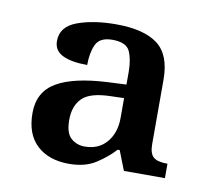

<svg xmlns="http://www.w3.org/2000/svg" viewBox="-50 -773 481 447"><g transform="rotate(10 191.0 -549.5)"><path d="M139 -380Q91 -380 63 -406Q35 -432 35 -482Q35 -532 75 -555.5Q115 -579 196 -583L239 -585V-614Q239 -644 230.5 -663Q222 -682 189 -682Q159 -682 150 -662.5Q141 -643 141 -614Q104 -614 83 -624Q62 -634 62 -657Q62 -691 100 -705Q138 -719 191 -719Q257 -719 289.5 -694.5Q322 -670 322 -611V-459Q322 -437 331.5 -428.5Q341 -420 365 -420V-386H268L250 -432H245Q228 -413 202.5 -396.5Q177 -380 139 -380ZM168 -426Q201 -426 220 -448.5Q239 -471 239 -506V-553L208 -552Q159 -551 140.5 -532.5Q122 -514 122 -481Q122 -450 135.5 -438Q149 -426 168 -426Z"/></g></svg>

Font: Noto Serif NP Hmong
Style: Regular
Weight: 400
Designer: Dalton Maag Ltd
Foundry: Dalton Maag Ltd
Version: Version 1.001